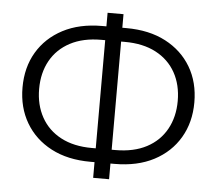

<svg xmlns="http://www.w3.org/2000/svg" viewBox="-51 -761 922 817"><g transform="rotate(5 410.0 -352.5)"><path d="M427 -67V-126H460Q538 -126 593 -155Q648 -184 677 -236.5Q706 -289 706 -357Q706 -426 677 -478Q648 -530 593 -559Q538 -588 460 -588H427V-647H461Q559 -647 629.5 -610Q700 -573 738.5 -508Q777 -443 777 -357Q777 -272 738.5 -206.5Q700 -141 629.5 -104Q559 -67 461 -67ZM358 -67Q261 -67 190.5 -104Q120 -141 81.5 -206.5Q43 -272 43 -357Q43 -443 81.5 -508Q120 -573 190.5 -610Q261 -647 358 -647H392V-588H359Q282 -588 227 -559Q172 -530 143 -478Q114 -426 114 -357Q114 -289 143 -236.5Q172 -184 227 -155Q282 -126 359 -126H392V-67ZM376 0V-94V-106V-609V-621V-705H444V-619V-601V-114V-96V0Z"/></g></svg>

Font: TikTok Sans 24pt Light
Style: Regular
Weight: 300
Version: Version 4.000